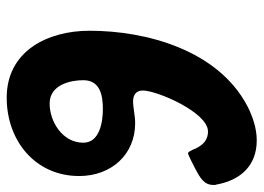

<svg xmlns="http://www.w3.org/2000/svg" viewBox="-124 -648 768 559"><g transform="rotate(90 259.5 -369.0)"><path d="M70 -246C70 -123 130 -5 265 -5C390 -5 493 -88 493 -216C493 -309 431 -379 339 -379C316 -379 296 -373 275 -373C262 -373 244 -378 244 -401C244 -443 308 -591 363 -591C392 -591 404 -572 412 -557C415 -553 414 -549 417 -546L421 -538C423 -535 425 -533 426 -533H428C428 -533 429 -533 429 -534H431C435 -536 439 -538 446 -541L470 -553C498 -568 519 -579 519 -607C519 -611 519 -614 518 -615C505 -687 462 -733 389 -733C354 -733 319 -721 288 -705C128 -620 70 -415 70 -246ZM282 -130C227 -130 214 -191 214 -228C214 -277 258 -285 298 -285C335 -285 396 -276 396 -228C396 -167 334 -130 282 -130Z"/></g></svg>

Font: Bangerz
Style: Regular
Weight: 400
Designer: vernon adams
Foundry: Vernon Adams
Version: Version 2.10;December 28, 2023;FontCreator 13.0.0.2683 64-bi